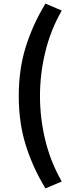

<svg xmlns="http://www.w3.org/2000/svg" viewBox="-20 -853 418 1075"><path d="M234.6 201.9Q163.7 85.9 124.3 -39.9Q85 -165.7 85 -315.4Q85 -465 124.3 -590.9Q163.7 -716.8 234.6 -832.9L325.8 -793.9Q263 -684.4 233.4 -561.2Q203.8 -438 203.8 -315.4Q203.8 -191.9 233.4 -69.1Q263 53.7 325.8 163.2Z"/></svg>

Font: Noto Sans HK Thin
Style: Regular
Weight: 100
Designer: Ryoko NISHIZUKA 西塚涼子 (kana, bopomofo & ideographs); Paul D. Hunt (Latin, Greek & Cyrillic); Sandoll Communications 산돌커뮤니
Foundry: Adobe
Version: Version 2.004-H2;hotconv 1.0.118;makeotfexe 2.5.65603